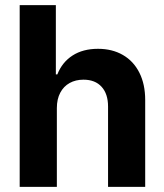

<svg xmlns="http://www.w3.org/2000/svg" viewBox="-20 -727 640 747"><path d="M201.2 0H56.6V-707H197.3V-437.5H203.1Q221.7 -484.9 262.2 -511Q302.7 -537.1 361.3 -537.1Q416.5 -537.1 458 -513.2Q499.5 -489.3 522.2 -444.3Q544.9 -399.4 544.9 -337.9V0H400.4V-312.5Q400.4 -361.8 375.2 -389.4Q350.1 -417 304.7 -417Q274.4 -417 251 -404.1Q227.5 -391.1 214.4 -366.2Q201.2 -341.3 201.2 -306.6Z"/></svg>

Font: Pretendard GOV
Style: Bold
Weight: 700
Designer: Base glyphs from Inter by Rasmus Andersson; Hangeul glyphs from Noto Sans CJK(Source Han Sans) by Jang Soo-young and Kan
Foundry: Kil Hyung-jin
Version: Version 1.309